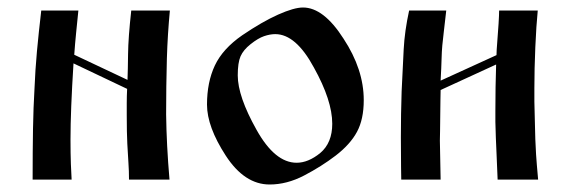

<svg xmlns="http://www.w3.org/2000/svg" viewBox="-20 -479 1522 512"><path d="M176 -310Q172 -247 170 -196.5Q168 -146 168 -107Q168 -69 169 -42Q170 -15 171 0H67Q67 -77 68 -135Q69 -193 72 -243Q74 -293 78.5 -342Q83 -391 90 -451H189Q186 -421 183 -391.5Q180 -362 178 -333L320 -266Q321 -291 321.5 -335Q322 -379 330 -451H433Q430 -419 428 -387.5Q426 -356 425 -323Q424 -285 423.5 -248.5Q423 -212 423 -174Q424 -93 432 0H324Q324 -23 322.5 -44.5Q321 -66 319.5 -95.5Q318 -125 318 -171Q318 -186 318 -204Q318 -222 319 -242Z M532 -200Q532 -260 553 -304.5Q574 -349 626 -385Q679 -421 721.5 -440Q764 -459 788 -459Q843 -459 896 -376Q950 -294 950 -212Q950 -161 932 -127.5Q914 -94 875 -64Q837 -35 791 -11Q745 13 699 13Q632 13 582 -64Q532 -141 532 -200ZM614 -278Q614 -222 664 -133Q713 -45 771 -45Q802 -45 834 -71Q866 -98 866 -149Q866 -211 817 -299Q769 -388 714 -388Q700 -388 684 -382.5Q668 -377 648 -361Q629 -346 621.5 -329Q614 -312 614 -278Z M1155 -239Q1155 -232 1154.5 -213Q1154 -194 1154 -171.5Q1154 -149 1153.5 -130Q1153 -111 1153 -104L1155 0H1050Q1050 0 1049.5 -33.5Q1049 -67 1049 -113Q1049 -143 1049.5 -175Q1050 -207 1051 -235Q1054 -299 1056.5 -347.5Q1059 -396 1071 -451H1170Q1166 -415 1163.5 -394.5Q1161 -374 1159.5 -358Q1158 -342 1157.5 -321Q1157 -300 1155 -264L1304 -332Q1304 -343 1306 -367Q1308 -391 1309.5 -415.5Q1311 -440 1311 -451H1414Q1410 -411 1407.5 -353Q1405 -295 1405 -244Q1405 -224 1405 -208Q1406 -169 1406.5 -147Q1407 -125 1407.5 -108Q1408 -91 1409.5 -67.5Q1411 -44 1415 0H1307Q1306 -32 1304 -71.5Q1302 -111 1301 -154Q1301 -167 1301 -182Q1301 -213 1301.5 -246.5Q1302 -280 1303 -307Z"/></svg>

Font: Pochaevsk
Style: Regular
Weight: 400
Version: Version 1.210; ttfautohint (v1.8.4.7-5d5b)